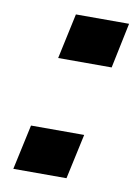

<svg xmlns="http://www.w3.org/2000/svg" viewBox="-65 -555 429 601"><g transform="rotate(10 149.5 -255.0)"><path d="M97 -366 128 -510H297L267 -366ZM19 0 50 -143H219L188 0Z"/></g></svg>

Font: Saira
Style: Bold Italic
Weight: 700
Italic angle: -12°
Designer: Hector Gatti with collaboration of the Omnibus-Type team
Foundry: Omnibus-Type
Version: Version 1.100; ttfautohint (v1.8.3)